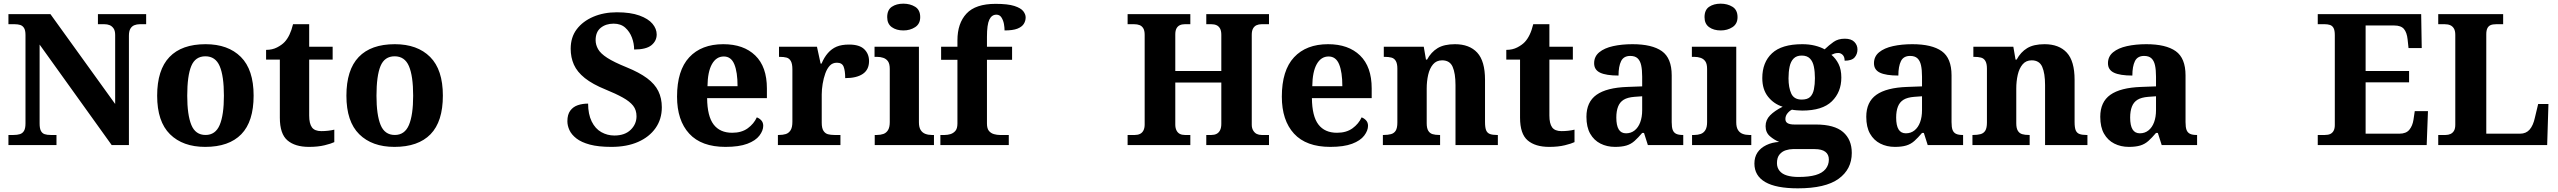

<svg xmlns="http://www.w3.org/2000/svg" viewBox="-20 -791 13949 1047"><path d="M26 0V-55H54Q74 -55 88.5 -59.5Q103 -64 111 -77.5Q119 -91 119 -118V-600Q119 -626 111 -638.5Q103 -651 90 -655Q77 -659 59 -659H26V-714H255L608 -224V-600Q608 -624 599 -636.5Q590 -649 577.5 -654Q565 -659 549 -659H514V-714H777V-659H743Q726 -659 712.5 -653.5Q699 -648 691 -634.5Q683 -621 683 -596V0H589L196 -548V-118Q196 -91 203 -77.5Q210 -64 223 -59.5Q236 -55 256 -55H288V0Z M1098.9 10Q977 10 907 -59Q837 -128 837 -269Q837 -410 904 -480Q971 -550 1101 -550Q1224 -550 1293.5 -480.5Q1363 -411 1363 -269.5Q1363 -128 1295.8 -59Q1228.5 10 1098.9 10ZM1101 -55Q1155 -55 1178 -109.5Q1201 -164 1201 -269Q1201 -376.5 1178 -430.3Q1155 -484 1100 -484Q1045 -484 1023 -430.8Q1001 -377.5 1001 -269Q1001 -165 1023.3 -110Q1045.6 -55 1101 -55Z M1665 10Q1589 10 1547.5 -25.5Q1506 -61 1506 -149V-466H1431V-519Q1465 -519 1491 -532.5Q1517 -546 1532 -562Q1547 -578 1558.5 -602Q1570 -626 1578 -659H1666V-536H1794V-466H1666V-161Q1666 -117 1681 -96.5Q1696 -76 1732 -76Q1750 -76 1768.5 -78Q1787 -80 1803 -84V-16Q1787 -8 1750.5 1Q1714 10 1665 10Z M2130.9 10Q2009 10 1939 -59Q1869 -128 1869 -269Q1869 -410 1936 -480Q2003 -550 2133 -550Q2256 -550 2325.5 -480.5Q2395 -411 2395 -269.5Q2395 -128 2327.8 -59Q2260.5 10 2130.9 10ZM2133 -55Q2187 -55 2210 -109.5Q2233 -164 2233 -269Q2233 -376.5 2210 -430.3Q2187 -484 2132 -484Q2077 -484 2055 -430.8Q2033 -377.5 2033 -269Q2033 -165 2055.3 -110Q2077.6 -55 2133 -55Z M3314 10Q3243.3 10 3196.7 -2.5Q3150.2 -15 3123.3 -36Q3096.4 -57 3085.2 -81.5Q3074 -106 3074 -130Q3074 -166.5 3089.8 -187.7Q3105.6 -208.9 3130.9 -217.4Q3156.2 -226 3187 -226Q3187.1 -168.4 3206.5 -128.7Q3226 -89 3259 -70.5Q3292 -52 3330 -52Q3387 -52 3419 -83Q3451 -114 3451 -157Q3451 -191.2 3432.5 -214.6Q3414 -238 3376 -259.1Q3338 -280.2 3282 -303Q3211.2 -331.7 3169.1 -365.3Q3127 -399 3109.5 -438.5Q3092 -478 3092 -525Q3092 -588 3125 -631.5Q3158 -675 3215 -699.5Q3272 -724 3343.9 -724Q3418.1 -724 3466.5 -706.5Q3515 -689 3538 -661.5Q3561 -634 3561 -603Q3561 -567.8 3532.2 -544.4Q3503.4 -521 3438 -521Q3438 -554 3426 -586Q3414 -618 3389.7 -640Q3365.3 -662 3326 -662Q3284 -662 3256 -639.5Q3228 -617 3228 -572Q3228 -546.8 3241.5 -522.9Q3255 -499 3291.5 -475.5Q3328 -452 3397.1 -424Q3466 -396 3508.5 -364.5Q3551 -333 3570 -294Q3589 -255 3589 -206Q3589 -141 3554.8 -92.5Q3520.6 -43.9 3459.3 -17Q3398 10 3314 10Z M3936 10Q3805 10 3738.5 -62.2Q3672 -134.5 3672 -264Q3672 -407 3738.5 -478.5Q3805 -550 3924.3 -550Q4035 -550 4098.5 -488.5Q4162 -427 4162 -309V-256H3836Q3837 -157 3871.5 -112Q3906 -67 3972.7 -67Q4024 -67 4057.5 -91.4Q4091 -115.8 4107 -151Q4121 -146 4131.5 -134.5Q4142 -122.9 4142 -105Q4142 -79 4121.2 -51.5Q4100.3 -24 4055.1 -7Q4010 10 3936 10ZM4002 -321Q4002 -397.5 3984.5 -440.2Q3967 -483 3927 -483Q3886 -483 3862.5 -441.5Q3839 -400 3838 -321Z M4222 0V-55H4227Q4249 -55 4265 -60Q4281 -65 4291 -80.5Q4301 -96 4301 -127V-413Q4301 -443 4292.5 -458Q4284 -473 4269 -477Q4254 -481 4231 -481H4228V-536H4435L4455 -444H4460Q4474 -478 4494.5 -501.5Q4515 -525 4542 -536.5Q4569 -548 4610 -548Q4667 -548 4693 -522.5Q4719 -497 4719 -458Q4719 -411 4685 -388Q4651 -365 4589 -365Q4589 -405 4580.5 -427Q4572 -449 4544 -449Q4520 -449 4505 -433Q4490 -417 4480.5 -390.5Q4471 -364 4466 -333.5Q4461 -303 4461 -276V-122Q4461 -92 4470.5 -77.5Q4480 -63 4495 -59Q4510 -55 4530 -55H4563V0Z M4750 0V-55H4762Q4781 -55 4797 -60.5Q4813 -66 4822.5 -81.5Q4832 -97 4832 -125V-415Q4832 -442.6 4822.5 -456.3Q4813 -470 4797 -475.5Q4781 -481 4762 -481H4749V-536H4991V-124.3Q4991 -97 5000.5 -82Q5010 -67 5026 -61Q5042 -55 5061 -55H5073V0ZM4906.4 -625Q4868 -625 4843 -643Q4818 -661 4818 -697.5Q4818 -736.9 4843.2 -754Q4868.3 -771 4906 -771Q4943 -771 4970.5 -754Q4998 -736.9 4998 -697.5Q4998 -661 4970.5 -643Q4943 -625 4906.4 -625Z M5108 0V-55H5132Q5147 -55 5162.5 -59.5Q5178 -64 5189.5 -76.9Q5201 -89.8 5201 -117.7V-465H5112V-536H5201V-571Q5201 -664 5250.5 -717Q5300 -770 5409 -770Q5476 -770 5511.5 -758.5Q5547 -747 5560 -730Q5573 -713 5573 -696.2Q5573 -676.4 5562.5 -660.2Q5552 -644 5527.5 -634.5Q5503 -625 5458 -625Q5458 -641 5454.6 -660.3Q5451.1 -679.6 5441.4 -695.3Q5431.7 -711 5413.5 -711Q5388 -711 5375 -684Q5362 -657 5362 -590V-536H5499V-465H5362V-117.7Q5362 -89.8 5373 -76.9Q5384 -64 5400.5 -59.5Q5417 -55 5431.7 -55H5481V0Z M6129 0V-55H6169Q6185 -55 6197 -61Q6209 -67 6215.5 -80Q6222 -93 6222 -112V-601Q6222 -624 6214.5 -636.5Q6207 -649 6194.5 -654Q6182 -659 6164 -659H6129V-714H6471V-659H6441Q6425 -659 6413.5 -653.5Q6402 -648 6395.5 -636Q6389 -624 6389 -603V-404H6640V-601Q6640 -623 6633 -635.5Q6626 -648 6614 -653.5Q6602 -659 6585 -659H6558V-714H6900V-659H6860Q6844 -659 6832 -653.5Q6820 -648 6813 -635.5Q6806 -623 6806 -601V-111Q6806 -92 6814 -79Q6822 -66 6833.5 -60.5Q6845 -55 6860 -55H6900V0H6558V-55H6586Q6602 -55 6614 -61Q6626 -67 6633 -80.5Q6640 -94 6640 -116V-341H6389V-112Q6389 -93 6395.5 -80Q6402 -67 6413.5 -61Q6425 -55 6441 -55H6471V0Z M7234 10Q7103 10 7036.5 -62.2Q6970 -134.5 6970 -264Q6970 -407 7036.5 -478.5Q7103 -550 7222.3 -550Q7333 -550 7396.5 -488.5Q7460 -427 7460 -309V-256H7134Q7135 -157 7169.5 -112Q7204 -67 7270.7 -67Q7322 -67 7355.5 -91.4Q7389 -115.8 7405 -151Q7419 -146 7429.5 -134.5Q7440 -122.9 7440 -105Q7440 -79 7419.2 -51.5Q7398.3 -24 7353.1 -7Q7308 10 7234 10ZM7300 -321Q7300 -397.5 7282.5 -440.2Q7265 -483 7225 -483Q7184 -483 7160.5 -441.5Q7137 -400 7136 -321Z M7521 0V-55H7525Q7548 -55 7565 -59.5Q7582 -64 7591 -78.5Q7600 -93 7600 -123V-417Q7600 -444 7591.5 -458.5Q7583 -473 7567.5 -477Q7552 -481 7530 -481H7526V-536H7744L7756 -466H7762Q7784 -507 7819.5 -528.5Q7855 -550 7914 -550Q7993 -550 8035.5 -504Q8078 -458 8078 -356V-126Q8078 -94 8084.5 -79.5Q8091 -65 8105.5 -60Q8120 -55 8142 -55H8148V0H7917V-327Q7917 -391 7901.5 -426.5Q7886 -462 7844 -462Q7813 -462 7794.5 -440Q7776 -418 7768 -383Q7760 -348 7760 -308V-119Q7760 -92 7768.5 -78Q7777 -64 7792 -59.5Q7807 -55 7829 -55H7833V0Z M8428 10Q8352 10 8310.5 -25.5Q8269 -61 8269 -149V-466H8194V-519Q8228 -519 8254 -532.5Q8280 -546 8295 -562Q8310 -578 8321.5 -602Q8333 -626 8341 -659H8429V-536H8557V-466H8429V-161Q8429 -117 8444 -96.5Q8459 -76 8495 -76Q8513 -76 8531.5 -78Q8550 -80 8566 -84V-16Q8550 -8 8513.5 1Q8477 10 8428 10Z M8787 10Q8743 10 8707.5 -8Q8672 -26 8651.5 -62Q8631 -98 8631 -154Q8631 -235 8686 -274Q8741 -313 8854 -317L8935 -320V-373Q8935 -410 8929.5 -435Q8924 -460 8910 -473Q8896 -486 8870 -486Q8834 -486 8820 -457.5Q8806 -429 8806 -379Q8739 -379 8706 -394.5Q8673 -410 8673 -446Q8673 -483 8701 -506Q8729 -529 8776.5 -539.5Q8824 -550 8882 -550Q8989 -550 9042.5 -512Q9096 -474 9096 -380V-125Q9096 -97 9101.5 -82.5Q9107 -68 9120 -61.5Q9133 -55 9156 -55H9159V0H8966L8945 -66H8935Q8913 -40 8893.5 -22.5Q8874 -5 8849 2.5Q8824 10 8787 10ZM8847 -64Q8874 -64 8894 -80Q8914 -96 8924.5 -124.5Q8935 -153 8935 -190V-266L8893 -263Q8855 -260 8834 -247Q8813 -234 8803.5 -209.5Q8794 -185 8794 -150Q8794 -107 8807 -85.5Q8820 -64 8847 -64Z M9207 0V-55H9219Q9238 -55 9254 -60.5Q9270 -66 9279.5 -81.5Q9289 -97 9289 -125V-415Q9289 -442.6 9279.5 -456.3Q9270 -470 9254 -475.5Q9238 -481 9219 -481H9206V-536H9448V-124.3Q9448 -97 9457.5 -82Q9467 -67 9483 -61Q9499 -55 9518 -55H9530V0ZM9363.4 -625Q9325 -625 9300 -643Q9275 -661 9275 -697.5Q9275 -736.9 9300.2 -754Q9325.3 -771 9363 -771Q9400 -771 9427.5 -754Q9455 -736.9 9455 -697.5Q9455 -661 9427.5 -643Q9400 -625 9363.4 -625Z M9783.7 236Q9665 236 9606 201.7Q9547 167.3 9547 100.8Q9547 66 9563.5 41Q9580 16 9611.5 0.5Q9643 -15 9682 -17Q9655 -28 9631.5 -48.2Q9608 -68.5 9608 -103.2Q9608 -137 9632.5 -162Q9657 -187 9701 -209Q9653 -224 9621.5 -263.5Q9590 -303 9590 -365.1Q9590 -451 9643 -500.5Q9696 -550 9808 -550Q9845.7 -550 9876.9 -542.2Q9908.1 -534.4 9930 -522Q9954 -545 9978.8 -562.5Q10003.7 -580 10039.8 -580Q10075 -580 10092 -562.5Q10109 -545 10109 -521.5Q10109 -496 10093.5 -478Q10078 -460 10039 -460Q10039 -481 10028.5 -491.5Q10017.9 -502 10005 -502Q9992 -502 9983.5 -499Q9975 -496 9967 -492Q9991 -472 10006 -442Q10021 -412 10021 -368Q10021 -289 9969.4 -238.5Q9917.8 -188 9807.6 -188Q9797 -188 9778 -189.5Q9759 -191 9752 -193Q9739 -187.3 9727.5 -173.4Q9716 -159.4 9716 -142Q9716 -126 9728.5 -119Q9741 -112 9765 -112H9882Q9983 -112 10030.5 -71Q10078 -30 10078 43Q10078 132 10006.1 184Q9934.3 236 9783.7 236ZM9787 174Q9844.5 174 9880.7 163.5Q9917 153 9935 130.9Q9953 108.8 9953 79Q9953 51.4 9933.7 36.7Q9914.4 22 9875 22H9757Q9738 22 9718 28.4Q9697.9 34.7 9684 51.4Q9670 68 9670 98.7Q9670 123 9684 140.5Q9698 158 9724.6 166Q9751.2 174 9787 174ZM9805 -248Q9836 -248 9851 -262.5Q9866 -277 9871.5 -304Q9877 -331 9877 -365Q9877 -399.7 9871.2 -427.8Q9865.5 -455.9 9849.7 -471.9Q9834 -488 9804.9 -488Q9777 -488 9761 -472Q9745 -456 9739 -427.5Q9733 -399 9733 -364Q9733 -313.5 9748 -280.7Q9763 -248 9805 -248Z M10313 10Q10269 10 10233.5 -8Q10198 -26 10177.5 -62Q10157 -98 10157 -154Q10157 -235 10212 -274Q10267 -313 10380 -317L10461 -320V-373Q10461 -410 10455.5 -435Q10450 -460 10436 -473Q10422 -486 10396 -486Q10360 -486 10346 -457.5Q10332 -429 10332 -379Q10265 -379 10232 -394.5Q10199 -410 10199 -446Q10199 -483 10227 -506Q10255 -529 10302.5 -539.5Q10350 -550 10408 -550Q10515 -550 10568.5 -512Q10622 -474 10622 -380V-125Q10622 -97 10627.5 -82.5Q10633 -68 10646 -61.5Q10659 -55 10682 -55H10685V0H10492L10471 -66H10461Q10439 -40 10419.5 -22.5Q10400 -5 10375 2.5Q10350 10 10313 10ZM10373 -64Q10400 -64 10420 -80Q10440 -96 10450.5 -124.5Q10461 -153 10461 -190V-266L10419 -263Q10381 -260 10360 -247Q10339 -234 10329.5 -209.5Q10320 -185 10320 -150Q10320 -107 10333 -85.5Q10346 -64 10373 -64Z M10736 0V-55H10740Q10763 -55 10780 -59.5Q10797 -64 10806 -78.5Q10815 -93 10815 -123V-417Q10815 -444 10806.5 -458.5Q10798 -473 10782.5 -477Q10767 -481 10745 -481H10741V-536H10959L10971 -466H10977Q10999 -507 11034.5 -528.5Q11070 -550 11129 -550Q11208 -550 11250.5 -504Q11293 -458 11293 -356V-126Q11293 -94 11299.5 -79.5Q11306 -65 11320.5 -60Q11335 -55 11357 -55H11363V0H11132V-327Q11132 -391 11116.5 -426.5Q11101 -462 11059 -462Q11028 -462 11009.5 -440Q10991 -418 10983 -383Q10975 -348 10975 -308V-119Q10975 -92 10983.5 -78Q10992 -64 11007 -59.5Q11022 -55 11044 -55H11048V0Z M11589 10Q11545 10 11509.5 -8Q11474 -26 11453.5 -62Q11433 -98 11433 -154Q11433 -235 11488 -274Q11543 -313 11656 -317L11737 -320V-373Q11737 -410 11731.5 -435Q11726 -460 11712 -473Q11698 -486 11672 -486Q11636 -486 11622 -457.5Q11608 -429 11608 -379Q11541 -379 11508 -394.5Q11475 -410 11475 -446Q11475 -483 11503 -506Q11531 -529 11578.5 -539.5Q11626 -550 11684 -550Q11791 -550 11844.5 -512Q11898 -474 11898 -380V-125Q11898 -97 11903.5 -82.5Q11909 -68 11922 -61.5Q11935 -55 11958 -55H11961V0H11768L11747 -66H11737Q11715 -40 11695.5 -22.5Q11676 -5 11651 2.5Q11626 10 11589 10ZM11649 -64Q11676 -64 11696 -80Q11716 -96 11726.5 -124.5Q11737 -153 11737 -190V-266L11695 -263Q11657 -260 11636 -247Q11615 -234 11605.5 -209.5Q11596 -185 11596 -150Q11596 -107 11609 -85.5Q11622 -64 11649 -64Z M12619 0V-55H12658Q12676 -55 12687.5 -60.5Q12699 -66 12705.5 -78Q12712 -90 12712 -109V-599Q12712 -626 12705 -638.5Q12698 -651 12685.5 -655Q12673 -659 12657 -659H12619V-714H13183L13186 -529H13114L13109 -576Q13105 -614 13089 -633Q13073 -652 13036 -652H12880V-404H13117V-342H12880V-62H13064Q13101 -62 13118.5 -83.5Q13136 -105 13141 -138L13148 -185H13220L13213 0Z M13276 0V-55H13316Q13331 -55 13343 -60.5Q13355 -66 13362 -78Q13369 -90 13369 -111V-601Q13369 -623 13361.5 -635.5Q13354 -648 13341.5 -653.5Q13329 -659 13311 -659H13276V-714H13630V-659H13593Q13573 -659 13561.5 -654Q13550 -649 13544 -637Q13538 -625 13538 -604V-62H13722Q13755 -62 13774.5 -84.5Q13794 -107 13803 -149L13821 -224H13877L13870 0Z"/></svg>

Font: Noto Serif Hentaigana EL
Style: Regular
Weight: 400
Designer: Kazuhiro Yamada
Foundry: nipponia
Version: Version 1.000